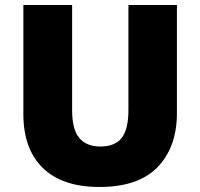

<svg xmlns="http://www.w3.org/2000/svg" viewBox="-20 -734 797 764"><path d="M684 -284Q684 -149 607.5 -69.5Q531 10 376 10Q228 10 150.5 -65.5Q73 -141 73 -280V-714H267V-295Q267 -219 295.5 -185Q324 -151 379 -151Q438 -151 464.5 -185.5Q491 -220 491 -296V-714H684Z"/></svg>

Font: Noto Kufi Arabic Black
Style: Regular
Weight: 900
Designer: Monotype Design Team, David Williams, Khaled Hosny
Foundry: Google LLC
Version: Version 2.109; ttfautohint (v1.8.4.7-5d5b)